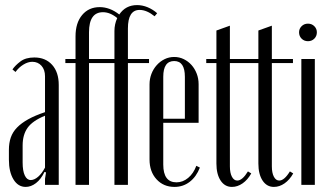

<svg xmlns="http://www.w3.org/2000/svg" viewBox="-20 -727 1298 755"><path d="M15 -138Q15 -165 22.5 -186.5Q30 -208 47 -225.5Q64 -243 91 -258Q118 -273 157 -286V-427Q157 -453 143 -468.5Q129 -484 107 -484Q90 -484 72 -473Q54 -462 41 -444L29 -454Q40 -470 60.5 -485.5Q81 -501 115 -501Q159 -501 185 -472Q211 -443 211 -393V0H157V-24L161 -49L155 -51Q141 -22 121.5 -7Q102 8 81 8Q51 8 33 -21.5Q15 -51 15 -99ZM101 -19Q115 -19 130 -32Q145 -45 157 -68V-272Q108 -252 88.5 -224.5Q69 -197 69 -155V-88Q69 -55 77.5 -37Q86 -19 101 -19Z M430 0V-479H330V0H277V-479H237V-495H277V-584Q277 -637 303 -668Q329 -699 372 -699Q412 -699 449 -670Q474 -707 519 -707Q540 -707 560.5 -698.5Q581 -690 598 -675L588 -663Q557 -688 529 -688Q483 -688 483 -615V-495H566V-479H483V0ZM330 -495H430V-605Q430 -632 441 -656Q413 -679 385 -679Q330 -679 330 -600Z M568 -395Q568 -417 575.5 -436.5Q583 -456 596.5 -471Q610 -486 627.5 -494.5Q645 -503 665 -503Q685 -503 702.5 -494.5Q720 -486 733 -471.5Q746 -457 753.5 -437.5Q761 -418 761 -396V-244H622V-80Q622 -10 674 -10Q699 -10 720 -27.5Q741 -45 752 -75L766 -68Q752 -32 726 -12Q700 8 666 8Q623 8 595.5 -22Q568 -52 568 -100ZM707 -260V-425Q707 -487 665 -487Q622 -487 622 -425V-260Z M892 8Q864 8 847.5 -17Q831 -42 831 -84V-479H791V-495H831V-607L884 -626V-495H967V-479H884V-73Q884 -47 892 -32Q900 -17 913 -17Q933 -17 955 -53L968 -45Q954 -20 934 -6Q914 8 892 8Z M1057 8Q1029 8 1012.5 -17Q996 -42 996 -84V-479H956V-495H996V-607L1049 -626V-495H1132V-479H1049V-73Q1049 -47 1057 -32Q1065 -17 1078 -17Q1098 -17 1120 -53L1133 -45Q1119 -20 1099 -6Q1079 8 1057 8Z M1156 -600Q1156 -614 1166 -624Q1176 -634 1191 -634Q1206 -634 1216 -624Q1226 -614 1226 -600Q1226 -585 1216 -575Q1206 -565 1191 -565Q1176 -565 1166 -575Q1156 -585 1156 -600ZM1218 -495V0H1165V-495Z"/></svg>

Font: Moniqa Cond Heading
Style: Regular
Weight: 400
Width: 3
Designer: Rajesh Rajput
Foundry: Rajesh Rajput
Version: Version 1.000